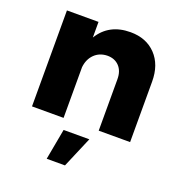

<svg xmlns="http://www.w3.org/2000/svg" viewBox="-139 -665 952 1017"><g transform="rotate(20 337.0 -157.0)"><path d="M425 -548Q514 -548 567.5 -492Q621 -436 621 -341V0H444V-290Q444 -336 419 -362.5Q394 -389 352 -389Q308 -388 279.5 -360Q251 -332 246 -286V0H68V-541H246V-453Q304 -548 425 -548ZM236 234 268 60H413L339 234Z"/></g></svg>

Font: Montserrat arm
Style: Bold
Weight: 700
Designer: Julieta Ulanovsky
Foundry: Julieta Ulanovsky
Version: Version 6.000;PS 006.000;hotconv 1.0.88;makeotf.lib2.5.64775